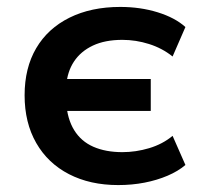

<svg xmlns="http://www.w3.org/2000/svg" viewBox="-20 -524 581 554"><path d="M321 10Q240 10 179 -21.5Q118 -53 84.5 -111.5Q51 -170 51 -249Q51 -328 84.5 -385Q118 -442 180.5 -473Q243 -504 327 -504Q385 -504 435 -488.5Q485 -473 515 -446L478 -361Q448 -385 410 -397Q372 -409 333 -409Q283 -409 248 -392.5Q213 -376 193.5 -346.5Q174 -317 171 -276L161 -296H415V-204H161L171 -229Q174 -181 194 -148.5Q214 -116 249.5 -100.5Q285 -85 333 -85Q372 -85 410.5 -96.5Q449 -108 478 -132L515 -48Q494 -30 463.5 -17Q433 -4 397 3Q361 10 321 10Z"/></svg>

Font: Nunito Sans 10pt
Style: Bold
Weight: 700
Designer: Vernon Adams
Foundry: Vernon Adams
Version: Version 3.101;gftools[0.9.27]